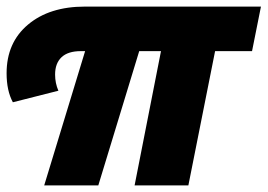

<svg xmlns="http://www.w3.org/2000/svg" viewBox="-20 -562 811 582"><path d="M744 -407H632L551 0H388L468 -407H402L278 0H114L238 -407H225Q186 -407 166.5 -388.5Q147 -370 147 -336Q147 -310 157 -287L19 -252Q0 -287 0 -340Q0 -433 65 -487.5Q130 -542 237 -542H771Z"/></svg>

Font: Montserrat Alternates ExtraBold
Style: Italic
Weight: 800
Italic angle: -11.3°
Designer: Julieta Ulanovsky
Foundry: Julieta Ulanovsky
Version: Version 7.200